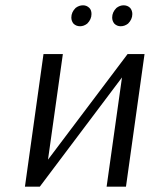

<svg xmlns="http://www.w3.org/2000/svg" viewBox="-20 -704 569 724"><path d="M265 -674Q278 -684 293 -684Q307 -684 317 -674Q325 -666 325 -651Q325 -631 309 -615Q296 -605 282 -605Q267 -605 257 -615Q249 -625 249 -638Q249 -658 265 -674ZM419 -674Q432 -684 446 -684Q461 -684 471 -674Q479 -664 479 -651Q479 -631 463 -615Q450 -605 435 -605Q421 -605 411 -615Q403 -625 403 -638Q403 -658 419 -674ZM525 -500 455 0H382L440 -412L130 0H74L144 -500H217L161 -102L461 -500Z"/></svg>

Font: Arsenal
Style: Italic
Weight: 400
Italic angle: -9.10001°
Designer: Andrij Shevchenko
Foundry: Stairsfor
Version: Version 2.001;PS 002.001;hotconv 1.0.88;makeotf.lib2.5.64775